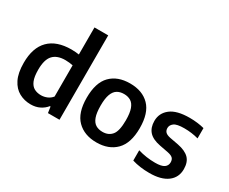

<svg xmlns="http://www.w3.org/2000/svg" viewBox="-121 -1195 1900 1592"><g transform="rotate(30 829.0 -399.0)"><path d="M259.5 9.5Q199.5 9.5 149.2 -17.8Q99 -45 69 -104.8Q39 -164.5 39 -261.5Q39 -406 112.8 -480.2Q186.5 -554.5 328.5 -554.5Q347.5 -554.5 366 -552.8Q384.5 -551 400.5 -549V-808H532V0H421.5L413 -58H406.5Q382.5 -27.5 345.2 -9Q308 9.5 259.5 9.5ZM296.5 -99Q325 -99 353 -110.5Q381 -122 400.5 -146.5V-445.5Q386 -448.5 366.2 -450.8Q346.5 -453 328 -453Q250 -453 210.8 -411Q171.5 -369 171.5 -272Q171.5 -205 187.2 -167.2Q203 -129.5 231.2 -114.2Q259.5 -99 296.5 -99Z M890 10Q773.5 10 704.8 -58.8Q636 -127.5 636 -271.5Q636 -416 703.5 -485Q771 -554 890 -554Q1008.5 -554 1076 -485Q1143.5 -416 1143.5 -272Q1143.5 -128.5 1075 -59.2Q1006.5 10 890 10ZM890 -91Q947 -91 979 -129.8Q1011 -168.5 1011 -271Q1011 -340.5 996.5 -380.2Q982 -420 954.8 -436.5Q927.5 -453 890 -453Q852 -453 825 -436.5Q798 -420 783.2 -380.8Q768.5 -341.5 768.5 -273Q768.5 -203.5 783 -163.8Q797.5 -124 824.8 -107.5Q852 -91 890 -91Z M1397.5 10Q1305 10 1231 -13V-111.5Q1310.5 -87.5 1396 -87.5Q1456 -87.5 1481.5 -105.2Q1507 -123 1507 -154.5Q1507 -181 1493 -194.8Q1479 -208.5 1445.5 -215.5L1362 -231.5Q1286 -246 1252 -284.2Q1218 -322.5 1218 -385.5Q1218 -460.5 1277.5 -507.2Q1337 -554 1460.5 -554Q1498.5 -554 1534.5 -549.5Q1570.5 -545 1600.5 -537V-438.5Q1536 -456.5 1464.5 -456.5Q1393 -456.5 1367 -436.5Q1341 -416.5 1341 -388.5Q1341 -365.5 1354.5 -351Q1368 -336.5 1401.5 -329.5L1484.5 -314Q1558.5 -299.5 1594.2 -263.8Q1630 -228 1630 -160Q1630 -81 1569.8 -35.5Q1509.5 10 1397.5 10Z"/></g></svg>

Font: Encode Sans SmBold
Style: Regular
Weight: 600
Designer: Multiple Designers
Foundry: Impallari Type
Version: Version 3.002; ttfautohint (v1.8.3) -l 8 -r 50 -G 200 -x 14 